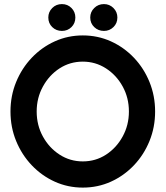

<svg xmlns="http://www.w3.org/2000/svg" viewBox="-20 -882 790 916"><path d="M375 13Q304 13 241.5 -15.2Q179 -43.5 131.5 -93.5Q84 -143.5 57 -209.2Q30 -275 30 -350Q30 -425 57 -490.8Q84 -556.5 131.5 -606.5Q179 -656.5 241.5 -684.8Q304 -713 375 -713Q446.5 -713 509 -684.8Q571.5 -656.5 619 -606.5Q666.5 -556.5 693.2 -490.8Q720 -425 720 -350Q720 -275 693.2 -209.2Q666.5 -143.5 619 -93.5Q571.5 -43.5 509 -15.2Q446.5 13 375 13ZM375 -112Q436 -112 485.8 -144.2Q535.5 -176.5 565.2 -230.8Q595 -285 595 -350Q595 -415.5 565.2 -469.5Q535.5 -523.5 485.5 -555.8Q435.5 -588 375 -588Q314 -588 264.2 -555.8Q214.5 -523.5 184.8 -469.2Q155 -415 155 -350Q155 -284.5 184.8 -230.5Q214.5 -176.5 264.5 -144.2Q314.5 -112 375 -112ZM275.5 -734.5Q248 -734.5 229.2 -752.8Q210.5 -771 210.5 -798.5Q210.5 -825 229.2 -843.8Q248 -862.5 275.5 -862.5Q302.5 -862.5 321 -843.8Q339.5 -825 339.5 -798.5Q339.5 -771 321 -752.8Q302.5 -734.5 275.5 -734.5ZM476 -734.5Q448.5 -734.5 429.5 -752.8Q410.5 -771 410.5 -798.5Q410.5 -825 429.5 -843.8Q448.5 -862.5 476 -862.5Q502.5 -862.5 521.2 -843.8Q540 -825 540 -798.5Q540 -771 521.2 -752.8Q502.5 -734.5 476 -734.5Z"/></svg>

Font: Urbanist
Style: Bold
Weight: 700
Designer: Corey Hu
Foundry: Corey Hu
Version: Version 1.330; ttfautohint (v1.8.4.7-5d5b)